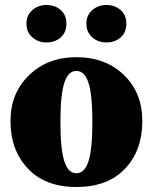

<svg xmlns="http://www.w3.org/2000/svg" viewBox="-20 -734 612 769"><path d="M222 -246Q222 -137 237.5 -88.5Q253 -40 286 -40Q319 -40 334.5 -88.5Q350 -137 350 -246Q350 -354 334.5 -402Q319 -450 286 -450Q253 -450 237.5 -402Q222 -354 222 -246ZM286 -505Q402 -505 476 -434Q550 -363 550 -249Q550 -131 480.5 -58Q411 15 286 15Q161 15 91.5 -59Q22 -133 22 -249Q22 -361 96.5 -433Q171 -505 286 -505ZM406 -564Q373 -564 349.5 -584.5Q326 -605 326 -639Q326 -673 349.5 -693.5Q373 -714 406 -714Q440 -714 463 -694Q486 -674 486 -639Q486 -604 463 -584Q440 -564 406 -564ZM166 -564Q133 -564 109.5 -584.5Q86 -605 86 -639Q86 -673 109.5 -693.5Q133 -714 166 -714Q200 -714 223 -694Q246 -674 246 -639Q246 -604 223 -584Q200 -564 166 -564Z"/></svg>

Font: TypoPRO Source Serif Pro
Style: Regular
Weight: 900
Designer: Frank Grießhammer
Foundry: Adobe Systems Incorporated
Version: Version 1.017;PS 1.0;hotconv 1.0.79;makeotf.lib2.5.61930